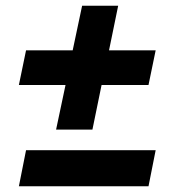

<svg xmlns="http://www.w3.org/2000/svg" viewBox="-20 -643 626 671"><path d="M176 -190 209 -346H46L71 -467H234L267 -623H393L361 -467H524L499 -346H335L303 -190ZM46 8 71 -118H524L499 8Z"/></svg>

Font: Gontserrat ExtraBold
Style: Italic
Weight: 800
Italic angle: -11.3°
Designer: Julieta Ulanovsky
Foundry: Julieta Ulanovsky
Version: Version 6.001